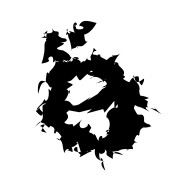

<svg xmlns="http://www.w3.org/2000/svg" viewBox="-273 -1311 1468 1601"><g transform="rotate(-20 461.0 -510.5)"><path d="M47 -413C-17 -362 -21 -377 33 -340C13 -374 21 -402 -1 -412C68 -435 49 -346 78 -384C141 -345 63 -318 101 -310C115 -347 134 -289 137 -267C77 -232 133 -230 90 -269C155 -244 104 -168 115 -131C145 -181 183 -131 138 -149C175 -131 184 -83 188 -160C198 -142 273 -176 236 -175C258 -206 245 -140 245 -91C147 -126 230 -161 230 -137C208 -79 249 -77 228 -63C194 -41 295 -73 333 -66C302 -102 291 -78 299 -68C280 -97 305 -71 365 -75C340 -35 335 27 420 52C352 21 368 102 385 124C380 38 409 34 383 9C383 35 355 42 395 -57C358 -9 450 -3 439 -48C471 6 400 -26 476 53C497 -28 544 16 569 53C478 -9 512 28 487 -12C430 -8 446 -17 543 6C538 20 538 -22 662 34C647 40 699 25 624 -56C638 -26 647 -14 619 -3C632 -21 611 57 607 17C625 45 691 -19 699 -12C736 11 713 7 695 -30C740 -83 738 -62 747 -53C779 -112 776 -96 810 -108C771 -129 816 -87 872 -94C828 -160 825 -96 865 -109C793 -160 851 -153 836 -205C792 -238 799 -187 783 -294C739 -279 769 -277 780 -252C807 -260 757 -259 803 -306C837 -263 824 -299 898 -212C850 -286 900 -270 984 -158C931 -251 960 -244 952 -215C900 -251 876 -245 915 -297C883 -346 866 -315 933 -321C865 -386 865 -337 877 -409C915 -363 863 -424 882 -411C912 -478 840 -508 880 -543C869 -475 879 -466 947 -488C958 -473 892 -423 912 -441C881 -493 939 -516 896 -527C803 -532 852 -457 783 -546C847 -557 751 -593 788 -559C816 -598 824 -590 788 -665C798 -695 773 -697 747 -703C751 -682 795 -688 744 -682C755 -630 724 -705 845 -756C799 -729 741 -782 771 -745C742 -770 711 -720 699 -751C632 -814 710 -785 656 -808C631 -770 710 -773 616 -824C647 -874 674 -802 643 -871C601 -796 585 -843 590 -766C610 -813 592 -819 586 -781C560 -793 551 -808 572 -817C500 -764 565 -814 492 -789C523 -803 461 -843 456 -857C521 -841 498 -808 454 -849C377 -820 400 -827 342 -893C401 -805 380 -810 451 -852C438 -803 412 -848 405 -836C393 -789 389 -885 414 -831C354 -838 329 -886 332 -857C291 -888 288 -870 309 -885C296 -818 199 -818 228 -793C190 -827 193 -787 208 -787C225 -830 200 -818 170 -741C131 -754 113 -719 75 -668C98 -753 125 -770 146 -760C202 -733 167 -685 202 -682C169 -646 196 -644 172 -680C153 -592 110 -573 110 -612C82 -574 35 -576 19 -548C129 -608 98 -544 132 -600C72 -546 125 -551 101 -573C89 -556 78 -595 61 -511C20 -578 84 -568 9 -541C36 -471 46 -487 51 -505C61 -434 -43 -430 -62 -414L8 -446ZM256 -459C286 -495 274 -471 330 -486C295 -473 324 -525 263 -541C318 -570 332 -627 334 -601C305 -550 338 -603 311 -624C386 -647 391 -629 336 -681C386 -678 366 -678 429 -705C441 -623 433 -661 560 -700C582 -670 550 -697 511 -698C549 -617 617 -678 529 -637C537 -660 624 -638 626 -557C617 -619 684 -573 718 -570C664 -607 598 -572 567 -589C549 -574 608 -609 639 -576C660 -530 608 -547 595 -537L635 -532L591 -524L540 -498L442 -479L482 -496L364 -470L337 -472L278 -492ZM668 -363C664 -323 652 -336 629 -347C566 -339 550 -310 544 -289C551 -293 576 -244 525 -186C517 -124 509 -171 481 -132C521 -182 485 -134 557 -155C457 -189 508 -188 541 -189C471 -170 525 -135 452 -137C470 -169 429 -171 416 -129C403 -148 415 -209 394 -190C385 -227 338 -209 396 -252C389 -285 387 -308 371 -276C301 -252 287 -317 353 -346C246 -300 232 -322 243 -281C289 -369 241 -311 200 -368C197 -378 268 -384 242 -440L271 -452L347 -408L454 -397L399 -378L542 -365L543 -333L667 -406L683 -482L630 -331ZM578 -1103C585 -1142 529 -1125 538 -1045C520 -1059 478 -1090 504 -1058C490 -1033 465 -1102 494 -1091C436 -1025 477 -1063 481 -1050C466 -1020 488 -1012 462 -911C450 -939 517 -912 512 -935C539 -879 502 -936 515 -932C563 -918 543 -908 613 -938C623 -931 590 -955 607 -931C576 -966 635 -1018 581 -1017C613 -981 684 -1012 736 -1058C664 -1110 633 -1127 591 -1088C652 -1055 607 -1037 561 -1069C570 -1122 528 -1091 572 -1107L535 -1083ZM340 -1103C304 -1148 350 -1088 294 -1077C319 -1093 255 -1122 329 -1138C273 -1051 292 -1060 314 -1075C235 -1041 295 -1031 189 -897C238 -888 258 -891 257 -903C239 -929 326 -950 282 -873C336 -893 310 -842 375 -854C343 -839 345 -813 371 -865C397 -843 409 -822 443 -864C422 -864 456 -872 397 -937C404 -938 351 -954 353 -975C439 -986 431 -989 399 -1009C492 -975 446 -1053 414 -1029C478 -1011 416 -1031 400 -1067C439 -1125 365 -1088 377 -1145C364 -1122 388 -1087 275 -1133C307 -1126 301 -1091 257 -1102L375 -1055Z"/></g></svg>

Font: Hussar Lance
Style: Regular
Weight: 700
Foundry: Cannot Into Space Fonts, PlusOne Fonts
Version: Version 2.27